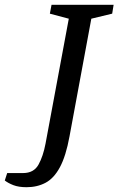

<svg xmlns="http://www.w3.org/2000/svg" viewBox="-117 -632 494 801"><path d="M-6 149Q-39 149 -61 140.5Q-83 132 -97 121L-87 90H-21Q24 90 43.5 55Q63 20 73 -33L170 -554L91 -575L98 -612H357L351 -575L264 -554L173 -63Q158 19 133 65.5Q108 112 73 130.5Q38 149 -6 149Z"/></svg>

Font: Manuale Medium
Style: Italic
Weight: 500
Italic angle: -11°
Version: Version 1.002